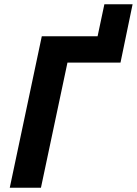

<svg xmlns="http://www.w3.org/2000/svg" viewBox="-20 -885 645 905"><path d="M26 0 177 -714H440L472 -865H605L548 -590H298L173 0Z"/></svg>

Font: Noto IKEA Latin
Style: Bold Italic
Weight: 700
Italic angle: -12°
Designer: Monotype Design Team
Foundry: Monotype Imaging Inc.
Version: Version 1.0